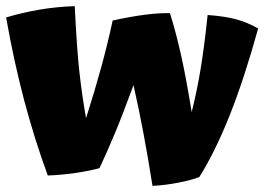

<svg xmlns="http://www.w3.org/2000/svg" viewBox="-22 -570 863 627"><path d="M629 8Q604 18 560.5 26.5Q517 35 476 37Q462 -52 447 -132Q432 -212 414 -292Q378 -194 352.5 -133Q327 -72 303 -21Q272 -12 223 -5Q174 2 134 3Q90 -117 56.5 -244Q23 -371 -2 -513Q51 -529 107 -538.5Q163 -548 222 -550Q229 -409 237.5 -333Q246 -257 259 -184Q288 -275 309 -352Q330 -429 346 -503Q405 -516 452 -522Q499 -528 533 -527Q553 -463 569.5 -389Q586 -315 604 -204Q622 -276 634 -350Q646 -424 656 -521Q712 -517 749 -507Q786 -497 821 -477Q776 -314 728.5 -194.5Q681 -75 629 8Z"/></svg>

Font: Atma
Style: Bold
Weight: 700
Designer: Gregori Vincens, Jeremie Hornus, Riccardo Olocco, Yoann Minet.
Foundry: black foundry
Version: Version 1.102;PS 1.100;hotconv 1.0.86;makeotf.lib2.5.63406